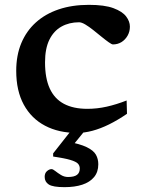

<svg xmlns="http://www.w3.org/2000/svg" viewBox="-20 -538 591 793"><path d="M347 -518Q412 -518 448.8 -504.2Q485.5 -490.5 501 -470Q516.5 -449.5 516.5 -428Q516.5 -407.5 507 -390.8Q497.5 -374 481.8 -364.2Q466 -354.5 446.5 -354.5Q441.5 -354.5 428.5 -363.8Q415.5 -373 399 -386.5Q382.5 -400 365.2 -413.8Q348 -427.5 332.5 -436.8Q317 -446 306.5 -446Q265.5 -446 233.8 -428.2Q202 -410.5 184 -374Q166 -337.5 166 -280.5Q166 -215 185.5 -172.5Q205 -130 244 -109.2Q283 -88.5 341 -88.5Q381 -88.5 421 -97.5Q461 -106.5 503 -123L504.5 -68Q466.5 -42 430.5 -24.2Q394.5 -6.5 361.5 2.2Q328.5 11 298.5 11Q222.5 11 166 -18.8Q109.5 -48.5 78.2 -105.8Q47 -163 47 -245.5Q47 -309.5 68 -359.8Q89 -410 128 -445.2Q167 -480.5 222.2 -499.2Q277.5 -518 347 -518ZM246.5 235Q198.5 235 181.5 224Q164.5 213 164.5 192.5Q164.5 177 174 168.8Q183.5 160.5 193 160.5Q198.5 160.5 208.5 168.5Q218.5 176.5 232 184.8Q245.5 193 261 193Q286.5 193 298 184.2Q309.5 175.5 309.5 158Q309.5 146 301.8 137.8Q294 129.5 270.5 122.5Q247 115.5 199.5 108.5V95.5L286.5 -15H344L259 89.5L254.5 46Q310 56 338.2 69.8Q366.5 83.5 376.2 101Q386 118.5 386 140.5Q386 172.5 368.5 193.5Q351 214.5 319.8 224.8Q288.5 235 246.5 235Z"/></svg>

Font: Newsreader 7pt Medium
Style: Regular
Weight: 500
Designer: Hugues Gentile
Foundry: Production Type
Version: Version 1.003